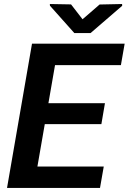

<svg xmlns="http://www.w3.org/2000/svg" viewBox="-20 -926 634 946"><path d="M491.2 -105.5 472.7 0H105.5L123.5 -105.5ZM269.5 -710.9 146 0H14.6L137.7 -710.9ZM497.1 -417.5 479.5 -314.5H159.7L177.7 -417.5ZM594.2 -710.9 575.7 -605H210L229 -710.9ZM330.1 -904.3 386.7 -831.1 470.7 -903.8 581.5 -906.2 582 -897.5 426.3 -763.2H346.2L226.1 -897.9L225.6 -906.2Z"/></svg>

Font: Roboto SemiBold
Style: Italic
Weight: 600
Designer: Christian Robertson
Foundry: Google
Version: Version 3.009; 2024